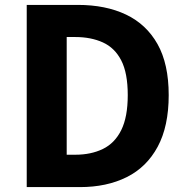

<svg xmlns="http://www.w3.org/2000/svg" viewBox="-20 -763 762 783"><path d="M89 0V-743H297Q411 -743 494 -703.5Q577 -664 622.5 -583Q668 -502 668 -375Q668 -248 623 -164.5Q578 -81 496.5 -40.5Q415 0 306 0ZM252 -132H287Q351 -132 399.5 -155.5Q448 -179 474.5 -232.5Q501 -286 501 -375Q501 -465 474.5 -516.5Q448 -568 399.5 -590Q351 -612 287 -612H252Z"/></svg>

Font: Noto Sans TC ExtraBold
Style: Regular
Weight: 800
Designer: Ryoko NISHIZUKA  (kana, bopomofo & ideographs); Paul D. Hunt (Latin, Greek & Cyrillic); Sandoll Communications , Soo-you
Foundry: Adobe
Version: Version 2.004-H2;hotconv 1.0.118;makeotfexe 2.5.65603